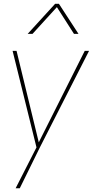

<svg xmlns="http://www.w3.org/2000/svg" viewBox="-20 -800 500 1020"><path d="M186 -43.9 430.2 -529.8H453.1L191.9 -17.1L85 200.2H63L173.8 -17.1L46.9 -529.8H67.9ZM397 -620.1H373L282.2 -762.2L152.8 -620.1H127L272.9 -779.8H293Z"/></svg>

Font: Cooper Hewitt
Style: Thin Italic
Weight: 702
Designer: Village Type and Design LLC
Foundry: Cooper Hewitt Smithsonian Design Museum
Version: 1.000